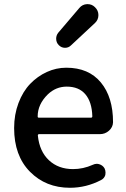

<svg xmlns="http://www.w3.org/2000/svg" viewBox="-20 -890 604 923"><path d="M316.4 12.7Q200.2 12.7 124 -64.5Q47.9 -141.6 47.9 -274.4Q47.9 -338.9 68.8 -394.5Q89.8 -450.2 125 -486.8Q160.2 -523.4 205.1 -543.9Q250 -564.5 298.8 -564.5Q406.2 -564.5 464.8 -493.7Q523.4 -422.9 523.4 -302.7Q523.4 -302.7 523.4 -301.8Q522.5 -278.3 503.9 -261.7Q485.4 -245.1 460 -245.1H168Q161.1 -245.1 162.1 -237.3Q169.9 -162.1 215.3 -119.6Q260.7 -77.1 331.1 -77.1Q379.9 -77.1 425.8 -97.7Q435.5 -102.5 445.3 -102.5Q451.2 -102.5 457 -100.6Q473.6 -95.7 482.4 -81.1Q487.3 -71.3 487.3 -60.5Q487.3 -54.7 486.3 -48.8Q481.4 -32.2 465.8 -24.4Q394.5 12.7 316.4 12.7ZM161.1 -330.1Q161.1 -324.2 167 -324.2H417Q423.8 -324.2 423.8 -331.1Q421.9 -399.4 390.6 -436.5Q359.4 -473.6 300.8 -473.6Q249 -473.6 210 -436.5Q161.1 -388.7 161.1 -330.1ZM321.3 -671.9Q309.6 -660.2 293 -660.2Q293 -660.2 292 -660.2Q275.4 -660.2 262.7 -672.9Q250 -685.5 250 -704.1Q250 -719.7 259.8 -732.4L361.3 -851.6Q376 -869.1 398.4 -870.1Q399.4 -870.1 401.4 -870.1Q421.9 -870.1 436.5 -855.5Q453.1 -839.8 453.1 -817.4Q453.1 -794.9 436.5 -779.3Z"/></svg>

Font: Gen Jyuu Gothic Medium
Style: Regular
Weight: 500
Designer: [Source Han Sans]
Ryoko NISHIZUKA  (kana & ideographs); Paul D. Hunt (Latin, Greek & Cyrillic); Wenlong ZHANG  (bopomofo
Version: Version 1.002.20150607